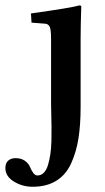

<svg xmlns="http://www.w3.org/2000/svg" viewBox="-83 -467 392 714"><path d="M216.8 -321.3V-69.8Q216.8 -2.4 208.7 48.1Q200.7 98.6 181.4 140.9Q162.1 183.1 126.2 205.3Q90.3 227.5 38.1 227.5Q0 227.5 -31.5 208Q-63 188.5 -63 158.2Q-63 139.2 -52.2 130.1Q-41.5 121.1 -25.4 121.1Q-3.9 121.1 9.8 131.1Q23.4 141.1 28.3 153.3Q33.2 165.5 40.3 175.5Q47.4 185.5 56.2 185.5Q69.8 185.5 79.8 175.5Q89.8 165.5 95.5 146.5Q101.1 127.4 104.2 106.7Q107.4 85.9 108.2 57.6Q108.9 29.3 108.6 8.3Q108.4 -12.7 107.7 -40.5Q106.9 -68.4 106.9 -80.1V-320.8Q106.9 -356 102.1 -366.9Q97.2 -377.9 85 -378.9L34.2 -382.8L32.2 -417Q182.1 -438 211.9 -446.8Q218.8 -446.8 219.2 -442.9Q216.8 -371.1 216.8 -321.3Z"/></svg>

Font: Linux Libertine
Style: Semibold
Weight: 600
Designer: Philipp H. Poll
Foundry: Philipp H. Poll
Version: Version 5.1.2 ; ttfautohint (v0.9)